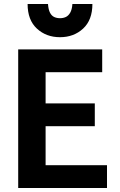

<svg xmlns="http://www.w3.org/2000/svg" viewBox="-20 -940 600 960"><path d="M71 0V-693H491V-579H208V-423H454V-309H208V-114H515V0ZM280 -754Q211 -754 164.5 -797Q118 -840 118 -920H220Q222 -892 230 -876.5Q238 -861 251 -855Q264 -849 280 -849Q296 -849 309 -855Q322 -861 331 -876.5Q340 -892 342 -920H442Q442 -840 395.5 -797Q349 -754 280 -754Z"/></svg>

Font: Ubuntu Sans Mono
Style: Bold
Weight: 700
Monospace: yes
Designer: Dalton Maag Ltd
Foundry: Dalton Maag Ltd
Version: Version 1.006